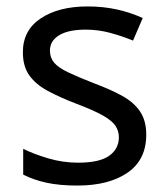

<svg xmlns="http://www.w3.org/2000/svg" viewBox="-20 -566 519 596"><path d="M434 -148Q434 -70 376 -30Q318 10 220 10Q164 10 123.5 1Q83 -8 52 -24V-104Q84 -88 129.5 -74.5Q175 -61 222 -61Q289 -61 319 -82.5Q349 -104 349 -140Q349 -160 338 -176Q327 -192 298.5 -208Q270 -224 217 -244Q165 -264 128 -284Q91 -304 71 -332Q51 -360 51 -404Q51 -472 106.5 -509Q162 -546 252 -546Q301 -546 343.5 -536.5Q386 -527 423 -510L393 -440Q359 -454 322 -464Q285 -474 246 -474Q192 -474 163.5 -456.5Q135 -439 135 -409Q135 -387 148 -371.5Q161 -356 191.5 -341.5Q222 -327 273 -307Q324 -288 360 -268Q396 -248 415 -219.5Q434 -191 434 -148Z"/></svg>

Font: Noto Sans Old Permic
Style: Regular
Weight: 400
Designer: Monotype Design Team
Foundry: Monotype Imaging Inc.
Version: Version 2.001; ttfautohint (v1.8.4.7-5d5b)